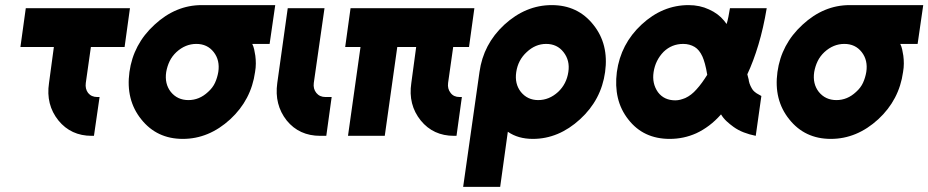

<svg xmlns="http://www.w3.org/2000/svg" viewBox="-20 -532 3636 752"><path d="M81 -500 60 -348H191L172 -207Q159 -122 209 -60Q258 0 339 0H348L370 -152H361Q338 -152 325 -168Q313 -184 316 -207L336 -348H468L489 -500Z M770 -512Q668 -512 585 -435Q502 -359 487 -250Q472 -141 533 -65Q594 12 696 12Q798 12 882 -65Q964 -141 979 -250Q982 -267 982 -283Q982 -299 980 -314Q978 -327 975.5 -338.5Q973 -350 968 -360H1036L1058 -512ZM749 -360Q792 -360 817 -328Q842 -296 835 -250Q831 -227 822 -207.5Q813 -188 795 -172Q761 -140 718 -140Q675 -140 649 -172Q624 -204 631 -250Q635 -273 644.5 -292.5Q654 -312 671 -328Q706 -360 749 -360Z M1107 -500 1066 -207Q1054 -122 1103 -60Q1152 0 1234 0H1258L1279 -152H1255Q1232 -152 1219 -168Q1206 -184 1209 -207L1251 -500Z M1353 -500 1332 -348H1392L1343 0H1487L1536 -348H1610L1591 -207Q1578 -122 1628 -60Q1677 0 1758 0H1768L1789 -152H1780Q1757 -152 1745 -168Q1732 -184 1735 -207L1755 -348H1817L1838 -500Z M2119 -360Q2162 -360 2187 -328Q2213 -295 2206 -250Q2199 -203 2166 -172Q2131 -140 2088 -140Q2046 -140 2020 -172Q1995 -204 2002 -250Q2009 -297 2043 -328Q2077 -360 2119 -360ZM2141 -512Q2039 -512 1955 -435Q1873 -359 1858 -250L1794 200H1939L1969 -16Q2009 12 2067 12Q2168 12 2252 -65Q2335 -141 2350 -250Q2365 -359 2304 -435Q2243 -512 2141 -512Z M2677 -512Q2575 -512 2493 -436Q2411 -360 2396 -250Q2389 -195 2400 -148.5Q2411 -102 2441 -64Q2500 12 2603 12Q2658 12 2707 -10Q2733 -22 2757.5 -40.5Q2782 -59 2804 -84Q2813 -69 2826 -57Q2839 -45 2853 -35Q2871 -22 2893 -13.5Q2915 -5 2940 0L2962 -156Q2952 -161 2943.5 -166.5Q2935 -172 2929 -179Q2924 -186 2919.5 -195.5Q2915 -205 2913 -215Q2913 -219 2911 -225.5Q2909 -232 2907 -241Q2931 -292 2950.5 -357Q2970 -422 2983 -500H2839Q2836 -482 2833 -466.5Q2830 -451 2826 -438Q2823 -441 2820.5 -445Q2818 -449 2816 -451Q2793 -479 2757 -495Q2721 -512 2677 -512ZM2656 -360Q2681 -360 2701 -348Q2719 -337 2731 -311Q2736 -300 2741 -282Q2746 -264 2750 -239Q2740 -223 2729.5 -208.5Q2719 -194 2708 -182Q2688 -159 2664 -148Q2654 -144 2644.5 -141.5Q2635 -139 2625 -139Q2581 -139 2557 -171Q2533 -205 2540 -250Q2547 -296 2579 -329Q2611 -360 2656 -360Z M3308 -512Q3206 -512 3123 -435Q3040 -359 3025 -250Q3010 -141 3071 -65Q3132 12 3234 12Q3336 12 3420 -65Q3502 -141 3517 -250Q3520 -267 3520 -283Q3520 -299 3518 -314Q3516 -327 3513.5 -338.5Q3511 -350 3506 -360H3574L3596 -512ZM3287 -360Q3330 -360 3355 -328Q3380 -296 3373 -250Q3369 -227 3360 -207.5Q3351 -188 3333 -172Q3299 -140 3256 -140Q3213 -140 3187 -172Q3162 -204 3169 -250Q3173 -273 3182.5 -292.5Q3192 -312 3209 -328Q3244 -360 3287 -360Z"/></svg>

Font: Unageo
Style: ExtraBold-Italic
Weight: 800
Designer: Richard Sepsi
Foundry: Richard Sepsi
Version: Version 2.000